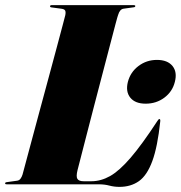

<svg xmlns="http://www.w3.org/2000/svg" viewBox="-40 -720 706 750"><path d="M346.5 0H-14Q-20 0 -20 -3.5Q-20 -8 -13.5 -8.5L26 -14Q35 -15 40 -21.8Q45 -28.5 48 -38Q49.5 -43.5 59 -79Q68.5 -114.5 83.2 -169.2Q98 -224 115.2 -288.2Q132.5 -352.5 149.8 -416.2Q167 -480 181.5 -534Q196 -588 205 -622.2Q214 -656.5 215 -660.5Q217.5 -673 214.5 -678.8Q211.5 -684.5 199 -686L162 -691Q155.5 -691.5 155.5 -695.5Q155.5 -700 162.5 -700H482.5Q488.5 -700 488.5 -696.5Q488.5 -692 482 -691.5L442.5 -686Q428 -684 421.5 -662Q420 -659 411.2 -626Q402.5 -593 388.8 -540.5Q375 -488 358.8 -425.8Q342.5 -363.5 326.2 -301Q310 -238.5 296.2 -185Q282.5 -131.5 273.5 -96.8Q264.5 -62 263 -56Q256.5 -30 262.5 -21Q268.5 -12 287 -12H317Q354 -12 390 -32.2Q426 -52.5 470 -103.5Q514 -154.5 574.5 -247Q579.5 -255 582.5 -255Q587 -255 586 -246Q575.5 -146.5 555 -90.8Q534.5 -35 502.8 -12.5Q471 10 426.5 10Q406 10 387.2 5Q368.5 0 346.5 0ZM529 -315Q488 -315 469 -338.5Q450 -362 459.5 -400Q469.5 -438.5 501 -462.2Q532.5 -486 573 -486Q614.5 -486 633.8 -462.2Q653 -438.5 643 -400Q633.5 -362 602 -338.5Q570.5 -315 529 -315Z"/></svg>

Font: Fraunces 144pt Black
Style: Italic
Weight: 900
Italic angle: -16°
Version: Version 1.000;[0bf87f6ff]